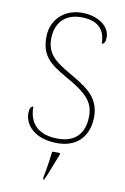

<svg xmlns="http://www.w3.org/2000/svg" viewBox="-101 -783 693 1062"><g transform="rotate(10 245.0 -251.5)"><path d="M261 10C379 10 437 -67 437 -169C437 -286 350 -330 259 -384C175 -433 128 -469 128 -554C128 -636 176 -699 271 -699C358 -699 408 -661 408 -575C422 -575 429 -589 429 -614C429 -675 364 -724 272 -724C167 -724 100 -650 100 -559C100 -458 142 -417 249 -357C363 -293 409 -249 409 -168C409 -78 364 -15 261 -15C155 -15 96 -66 96 -166C82 -166 75 -150 75 -126C75 -59 134 10 261 10ZM219 208V221H225C244 182 268 113 286 71V61H242C237 105 229 158 219 208Z"/></g></svg>

Font: Noto Serif Malayalam Thin
Style: Regular
Weight: 100
Designer: Indian type Foundry, Jelle Bosma, Monotype Design Team
Foundry: Monotype Imaging Inc.
Version: Version 2.104